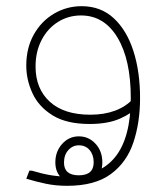

<svg xmlns="http://www.w3.org/2000/svg" viewBox="-20 -401 533 621"><path d="M270 0Q195 0 150 -28Q105 -56 85 -99.5Q65 -143 65 -189Q65 -246 89.5 -289.5Q114 -333 155 -357Q196 -381 244 -381Q306 -381 348 -342Q390 -303 411.5 -236Q433 -169 433 -84H403Q403 -208 360 -279.5Q317 -351 242 -351Q201 -351 167.5 -330Q134 -309 114.5 -271.5Q95 -234 95 -186Q95 -114 141 -72Q187 -30 272 -30Q317 -30 352 -43Q387 -56 410 -81L432 -61Q408 -35 368.5 -17.5Q329 0 270 0ZM197 200Q161 200 129.5 193.5Q98 187 65 177L75 151H83Q116 161 143 165.5Q170 170 197 170Q301 170 352 107.5Q403 45 403 -84H433Q433 -5 411.5 59.5Q390 124 338.5 162Q287 200 197 200ZM235 194Q201 194 180 175.5Q159 157 159 124Q159 89 181 64.5Q203 40 235 40Q267 40 289 64Q311 88 311 124Q311 158 290.5 176Q270 194 235 194ZM235 166Q283 166 283 124Q283 100 270 84.5Q257 69 235 69Q215 69 201 84.5Q187 100 187 125Q187 166 235 166Z"/></svg>

Font: Fustat ExtraLight
Style: Regular
Weight: 250
Designer: Mohamed Gaber, Khaled Hosny, Laura Garcia Mut
Foundry: Kief Type Foundry, Alif Type Foundry, Hard Type Foundry
Version: Version 1.007